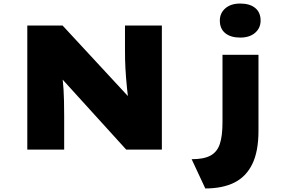

<svg xmlns="http://www.w3.org/2000/svg" viewBox="-20 -844 1644 1083"><path d="M134 0V-700H333L745 -255L705 -269Q700 -312 696.5 -345.5Q693 -379 691 -406Q689 -433 687.5 -458Q686 -483 685.5 -510Q685 -537 685 -570V-700H893V0H692L247 -490L322 -466Q326 -445 329 -426Q332 -407 334.5 -386Q337 -365 338.5 -338Q340 -311 341 -275.5Q342 -240 342 -191V0ZM1138 219 1061 54Q1130 54 1167.5 33.5Q1205 13 1220 -32Q1235 -77 1235 -154V-535H1438V-106Q1438 10 1403 81.5Q1368 153 1301.5 186Q1235 219 1138 219ZM1335 -632Q1281 -632 1250.5 -657Q1220 -682 1220 -728Q1220 -770 1251 -797Q1282 -824 1335 -824Q1389 -824 1419.5 -799Q1450 -774 1450 -728Q1450 -686 1419 -659Q1388 -632 1335 -632Z"/></svg>

Font: Lexend Mega Black
Style: Regular
Weight: 900
Version: Version 1.007